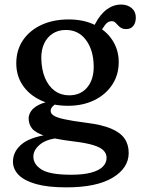

<svg xmlns="http://www.w3.org/2000/svg" viewBox="-20 -563 606 828"><path d="M351.4 -33.6Q290.4 -41.5 257.3 -48.8Q224.2 -56.1 211.4 -64.7Q198.5 -73.3 198.5 -84.8Q198.5 -94.9 206.9 -103.9Q215.2 -112.9 231.3 -122.4L212.7 -128.8Q170.6 -123.1 146.7 -110.5Q122.8 -97.9 113.1 -82.5Q103.5 -67.1 103.5 -52.8Q103.5 -27.6 118.1 -9Q132.8 9.6 174.1 23.2Q215.5 36.7 295.2 46.6Q351 53.1 382.4 62.9Q413.8 72.6 426.7 86.1Q439.6 99.5 439.6 117.5Q439.6 139.8 422.9 156.2Q406.1 172.7 372.3 181.6Q338.4 190.6 287 190.6Q195.3 190.6 159.6 168.3Q123.9 146.1 123.9 112.3Q123.9 83.7 152.4 60.1Q180.9 36.4 235.4 32L218.6 13.4Q118.7 23.6 77.3 55.9Q35.9 88.2 35.9 134.2Q35.9 166 60.1 191.1Q84.4 216.1 135.2 230.6Q186.1 245 265.9 245Q396.6 245 465.8 203.3Q535 161.6 535 96.6Q535 60.3 516.9 34.2Q498.7 8.1 458.4 -8.7Q418 -25.5 351.4 -33.6ZM368.1 -421.4 404.8 -411.1Q421.7 -440.2 433.4 -455.9Q445.1 -471.6 461.6 -471.6Q470.8 -471.6 476.6 -466.5Q482.4 -461.3 488.1 -454.6Q493.7 -447.9 502.2 -442.8Q510.6 -437.6 524.6 -437.6Q544.1 -437.6 554.9 -451.3Q565.7 -464.9 565.7 -487.6Q565.7 -513.2 547.6 -528.3Q529.4 -543.4 502.5 -543.4Q469.2 -543.4 440.5 -522.3Q411.7 -501.1 389.7 -458.8ZM492 -295.3Q492 -347.2 465.3 -388.8Q438.6 -430.3 390.3 -454.8Q341.9 -479.2 276.4 -479.2Q209.5 -479.2 158.5 -455.5Q107.4 -431.7 78.8 -389.2Q50.2 -346.7 50.2 -289.7Q50.2 -236.5 77.9 -195.3Q105.6 -154 155.8 -130.4Q206 -106.8 273.5 -106.8Q336.9 -106.8 386.1 -130.7Q435.2 -154.5 463.6 -197.1Q492 -239.6 492 -295.3ZM264.2 -433.8Q318.5 -433.8 350.9 -390.3Q383.3 -346.8 384.1 -277Q384.7 -220.8 356.4 -186.4Q328.1 -151.9 277.9 -151.9Q243 -151.9 216.1 -171.4Q189.1 -190.9 174 -227Q158.9 -263 158.1 -312.2Q157.7 -347.8 170.4 -375.2Q183.1 -402.5 207.1 -418.1Q231 -433.8 264.2 -433.8Z"/></svg>

Font: Fraunces SuperSoft
Style: Regular
Weight: 900
Version: Version 1.000;[b76b70a41]